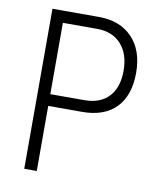

<svg xmlns="http://www.w3.org/2000/svg" viewBox="-81 -776 701 840"><g transform="rotate(10 269.5 -355.5)"><path d="M139.6 -341.3H290.5Q360.8 -341.3 399.2 -382.1Q437.5 -422.9 437.5 -497.6Q437.5 -572.3 398.7 -615.2Q359.9 -658.2 291 -658.2H139.6ZM139.6 -289.1V0H84V-710.9H290.5Q384.8 -710.9 439 -654.3Q493.2 -597.7 493.2 -498.5Q493.2 -397.5 440.7 -343.3Q388.2 -289.1 289.6 -289.1Z"/></g></svg>

Font: MAUL Condensed Light
Style: Light
Weight: 300
Designer: MAUL
Version: Version 2.137; 2017; ttfautohint (v1.8.3)